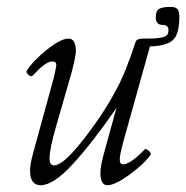

<svg xmlns="http://www.w3.org/2000/svg" viewBox="-20 -529 545 562"><path d="M99.1 13.2Q67.9 13.2 67.9 -29.8Q67.9 -48.8 78.1 -85L138.2 -304.2Q146 -336.9 144.5 -342.3Q143.1 -349.1 131.8 -349.1Q114.3 -349.1 77.1 -309.1Q71.8 -302.2 63.7 -309.6Q55.7 -316.9 58.1 -321.8Q77.6 -352.1 117.9 -384Q158.2 -416 180.2 -416Q202.1 -416 202.1 -378.9Q202.1 -365.7 189.9 -317.9L145 -162.1Q125 -93.3 125 -64.9Q125 -44.9 138.2 -44.9Q164.6 -44.9 222.4 -118.4Q280.3 -191.9 317.9 -262.2Q347.2 -314.5 376 -403.8Q377.9 -416 398.9 -416Q420.9 -416 430.9 -416.5Q440.9 -417 452.9 -419.2Q464.8 -421.4 469 -426.5Q473.1 -431.6 473.1 -440.9Q473.1 -456.1 456.1 -456.1Q436 -456.1 436 -478Q436 -497.6 446 -503.2Q456.1 -508.8 479 -508.8Q494.1 -508.8 499.5 -502.2Q504.9 -495.6 504.9 -480Q504.9 -428.2 485.8 -411.4Q466.8 -394.5 418.9 -393.1L341.8 -117.2Q331.1 -78.6 330.6 -63.5Q330.1 -48.3 339.8 -47.9Q361.3 -47.9 403.8 -91.8Q405.3 -94.2 410.4 -91.3Q415.5 -88.4 419.2 -83.7Q422.9 -79.1 420.9 -76.2Q400.9 -47.9 358.4 -17.3Q315.9 13.2 294.9 13.2Q273.9 13.2 273.9 -22.9Q273.9 -43.9 286.1 -86.9L320.8 -212.9Q247.6 -107.4 191.7 -47.1Q135.7 13.2 99.1 13.2Z"/></svg>

Font: Junicode SmCond Light
Style: Italic
Weight: 300
Width: 4
Italic angle: -11°
Designer: Peter S. Baker
Version: Version 2.206